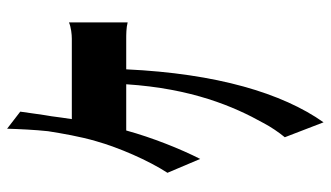

<svg xmlns="http://www.w3.org/2000/svg" viewBox="-215 -651 930 540"><g transform="rotate(-90 250.0 -381.0)"><path d="M206 -789 158 -826C157 -792 155 -748 151 -711C145 -673 136 -620 123 -576C105 -512 69 -429 34 -375L73 -283C101 -338 133 -418 153 -491H283C271 -307 221 -189 174 -105C163 -84 148 -62 134 -45L176 64C258 -52 313 -236 325 -491H411C422 -491 442 -491 457 -487V-652C443 -646 423 -644 411 -644H185C188 -665 191 -684 193 -701C197 -723 202 -762 206 -789Z"/></g></svg>

Font: 寒蝉无机体 CompactMedium
Style: Regular
Weight: 500
Width: 3
Designer: ChillTanhei {Warren2060}; 
Source Han Sans {Ryoko NISHIZUKA 西塚涼子 (kana, bopomofo & ideographs); Paul D. Hunt (Latin, Gre
Foundry: ChillType&Adobe
Version: Version 1.000;Glyphs 3.1.1 (3135)